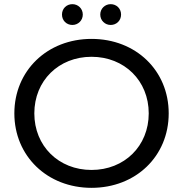

<svg xmlns="http://www.w3.org/2000/svg" viewBox="-20 -895 880 923"><path d="M420 8C633 8 791 -144 791 -350C791 -556 633 -708 420 -708C207 -708 49 -555 49 -350C49 -145 207 8 420 8ZM420 -78C262 -78 145 -193 145 -350C145 -507 262 -622 420 -622C578 -622 695 -507 695 -350C695 -193 578 -78 420 -78ZM512 -775C540 -775 562 -796 562 -825C562 -854 540 -875 512 -875C485 -875 462 -854 462 -825C462 -796 485 -775 512 -775ZM328 -775C355 -775 378 -796 378 -825C378 -854 355 -875 328 -875C300 -875 278 -854 278 -825C278 -796 300 -775 328 -775Z"/></svg>

Font: Montserrat-Alt1 Med
Style: Regular
Weight: 500
Designer: Differentunic
Foundry: Differentunic
Version: Version 7.222